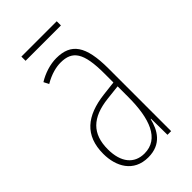

<svg xmlns="http://www.w3.org/2000/svg" viewBox="-205 -703 776 776"><g transform="rotate(-45 183.0 -315.5)"><path d="M284 -641H82V-617H284ZM177 -537C143 -537 104 -525 72 -505L83 -483C120 -505 153 -512 177 -512C244 -512 271 -475 271 -355V-304L210 -297C100 -284 38 -234 38 -129C38 -57 73 10 157 10C233 10 261 -43 273 -93H275L276 0H297V-358C297 -489 261 -537 177 -537ZM209 -274 272 -281V-220C272 -97 241 -12 157 -12C99 -12 64 -54 64 -129C64 -217 110 -263 209 -274Z"/></g></svg>

Font: Noto Sans Armenian ExtraCondensed Thin
Style: Regular
Weight: 100
Width: 2
Designer: Monotype Design Team
Foundry: Monotype Imaging Inc.
Version: Version 2.008